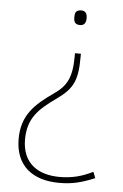

<svg xmlns="http://www.w3.org/2000/svg" viewBox="-53 -578 519 809"><g transform="rotate(5 206.5 -174.0)"><path d="M283 -509C283 -526 278 -540 258 -540C234 -540 231 -526 231 -509C231 -493 234 -478 258 -478C278 -478 283 -493 283 -509ZM272 -346V-358H247V-346C247 -255 226 -218 174 -182C95 -127 42 -78 42 22C42 136 116 192 228 192C282 192 320 183 378 159L368 133C320 157 277 167 228 167C135 167 69 122 69 22C69 -69 115 -110 187 -161C256 -210 272 -247 272 -346Z"/></g></svg>

Font: Noto Kufi Arabic Thin
Style: Regular
Weight: 100
Designer: Monotype Design Team, David Williams, Khaled Hosny
Foundry: Google LLC
Version: Version 2.109